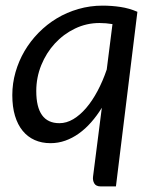

<svg xmlns="http://www.w3.org/2000/svg" viewBox="-20 -504 554 685"><path d="M393.6 161.1H339.8Q322.3 161.1 316.2 150.1Q310.1 139.2 312 125.5L343.3 -119.6Q325.7 -90.8 304.9 -67.4Q284.2 -43.9 261.2 -27.6Q238.3 -11.2 212.9 -2.2Q187.5 6.8 160.2 6.8Q128.9 6.8 103.8 -4.4Q78.6 -15.6 60.8 -37.4Q43 -59.1 33.4 -91.1Q23.9 -123 23.9 -164.6Q23.9 -206.5 35.4 -246.6Q46.9 -286.6 67.6 -322Q88.4 -357.4 117.7 -387.2Q147 -417 182.6 -438.5Q218.3 -460 259.8 -471.9Q301.3 -483.9 346.2 -483.9Q378.4 -483.9 409.7 -479.2Q440.9 -474.6 470.2 -461.9ZM191.9 -64.5Q217.3 -64.5 241.5 -78.9Q265.6 -93.3 287.4 -118.7Q309.1 -144 327.9 -179.2Q346.7 -214.4 360.8 -255.9L381.3 -418Q370.1 -419.9 358.2 -420.9Q346.2 -421.9 335 -421.9Q288.6 -421.9 247.6 -402.1Q206.5 -382.3 175.8 -348.9Q145 -315.4 127.2 -271.5Q109.4 -227.5 109.4 -179.2Q109.4 -64.5 191.9 -64.5Z"/></svg>

Font: Carlito
Style: Italic
Weight: 400
Italic angle: -7°
Designer: Lukasz Dziedzic
Foundry: tyPoland Lukasz Dziedzic
Version: Version 1.104